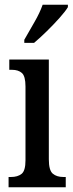

<svg xmlns="http://www.w3.org/2000/svg" viewBox="-20 -786 308 806"><path d="M16 0V-43H26Q54 -43 70.5 -56Q87 -69 87 -113V-423Q87 -466 72 -479.5Q57 -493 30 -493H19V-536H185V-117Q185 -71 201.5 -57Q218 -43 246 -43H256V0ZM82 -619Q103 -656 125 -694Q147 -732 159 -766H265V-756Q255 -739 230.5 -711.5Q206 -684 177 -655.5Q148 -627 123 -606H82Z"/></svg>

Font: Noto Serif Thai ExtraCondensed Medium
Style: Regular
Weight: 500
Width: 2
Designer: Monotype Design Team
Foundry: Monotype Imaging Inc.
Version: Version 2.002; ttfautohint (v1.8.4.7-5d5b)